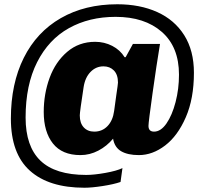

<svg xmlns="http://www.w3.org/2000/svg" viewBox="-20 -717 957 900"><path d="M889 -376Q889 -255 851 -167.5Q813 -80 754 -35Q695 10 631 10Q579 10 548 -8Q517 -26 510 -67Q481 -32 441 -11Q401 10 357 10Q271 10 228 -44.5Q185 -99 185 -192Q185 -277 212.5 -352Q240 -427 295 -474Q350 -521 426 -521Q469 -521 506 -502Q543 -483 564 -449H569L603 -511H730Q714 -415 695 -279.5Q676 -144 676 -127Q676 -100 702 -100Q734 -100 760.5 -138.5Q787 -177 803 -238.5Q819 -300 819 -367Q819 -497 738.5 -567.5Q658 -638 522 -638Q398 -638 303 -585Q208 -532 154 -425.5Q100 -319 100 -166Q100 -31 169.5 36Q239 103 384 103Q421 103 474 93.5Q527 84 554 71L545 136Q513 147 461.5 155Q410 163 376 163Q209 163 120 83Q31 3 31 -161Q31 -325 91.5 -446Q152 -567 265 -632Q378 -697 530 -697Q636 -697 717 -660.5Q798 -624 843.5 -552Q889 -480 889 -376ZM372 -309Q354 -192 354 -176Q354 -140 372.5 -120Q391 -100 422 -100Q459 -100 484 -126Q509 -152 515 -197L525 -270Q533 -323 533 -330Q533 -367 514 -386.5Q495 -406 465 -406Q430 -406 404.5 -380Q379 -354 372 -309Z"/></svg>

Font: Chivo ExtraBold Italic
Style: Regular
Weight: 800
Italic angle: -8.05°
Designer: Hector Gatti
Foundry: Omnibus-Type
Version: Version 1.007